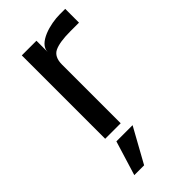

<svg xmlns="http://www.w3.org/2000/svg" viewBox="-218 -545 788 788"><g transform="rotate(-45 175.5 -151.5)"><path d="M163 -419V-484H78V0H168V-341C168 -370 178 -390 197 -399C216 -408 246 -413 289 -413H339V-493H307C253 -493 163 -470 163 -419ZM197 40H103L57 190H114Z"/></g></svg>

Font: Gamestation Text
Style: Bold
Weight: 400
Designer: Jonas Hecksher
Foundry: Jonas Hecksher, Playtypeª, e-types AS
Version: Version 1.003